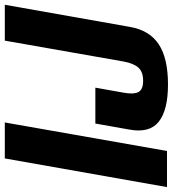

<svg xmlns="http://www.w3.org/2000/svg" viewBox="4 -735 719 799"><g transform="rotate(-90 363.5 -335.5)"><path d="M-15.6 0H134.7L253.4 -675H103.7ZM411.6 4.1Q519.8 4.1 578.1 -34Q636.4 -72 651 -154L743.2 -675H593.9L507.2 -181.6Q499.5 -139.4 481.9 -119.4Q464.4 -99.4 426.7 -99.4Q389.5 -99.4 379.5 -119.9Q369.6 -140.4 377.6 -182L398.2 -298.2H248.9L223.9 -157.3Q208.1 -72.7 256.5 -34.3Q304.9 4.1 411.6 4.1Z"/></g></svg>

Font: Anybody Thin Condensed
Style: Italic
Weight: 100
Width: 3
Italic angle: -10°
Version: Version 1.113;gftools[0.9.25]